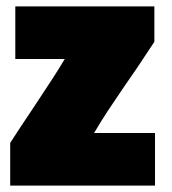

<svg xmlns="http://www.w3.org/2000/svg" viewBox="-20 -567 540 602"><path d="M466 15H12V-119Q29 -146 92.5 -241Q156 -336 183 -382H28V-547H464V-436L409 -353Q397 -336 369 -295Q341 -254 319.5 -221.5Q298 -189 275 -150H466Z"/></svg>

Font: Repo
Style: ExtraBlack
Weight: 1000
Designer: Stefan Peev
Foundry: Context Ltd
Version: Version 001.000